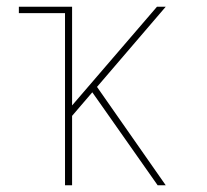

<svg xmlns="http://www.w3.org/2000/svg" viewBox="-20 -550 616 570"><path d="M173 0H194V-206L254 -276L285 -232L448 0H472L268 -292L472 -530H446L194 -237V-530H36V-511H173Z"/></svg>

Font: Iosevka Sparkle Thin
Style: Regular
Weight: 100
Designer: Belleve Invis
Foundry: Belleve Invis
Version: Version 4.5.0; ttfautohint (v1.8.3)